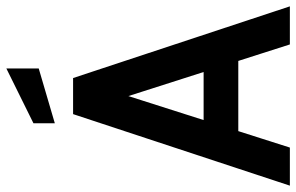

<svg xmlns="http://www.w3.org/2000/svg" viewBox="-188 -768 956 620"><g transform="rotate(-90 290.0 -458.0)"><path d="M428 -166.5H152V-278.5H428ZM276 -564.5H303.5L123.5 0H0.5L231.5 -700H348L579.5 0H456.5ZM202 -759V-828L379 -915.5V-811Z"/></g></svg>

Font: Cabin
Style: Bold
Weight: 700
Width: 4
Designer: Pablo Impallari
Foundry: Pablo Impallari. http://www.impallari.com Igino Marini. http://www.ikern.com
Version: Version 3.001